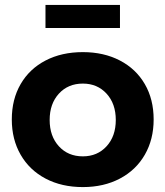

<svg xmlns="http://www.w3.org/2000/svg" viewBox="-20 -755 672 781"><path d="M605 -269Q605 -188 569 -125.5Q533 -63 467.5 -28.5Q402 6 317 6Q231 6 165.5 -28.5Q100 -63 64 -125.5Q28 -188 28 -269Q28 -351 64 -413Q100 -475 165.5 -509Q231 -543 317 -543Q402 -543 467.5 -509Q533 -475 569 -413Q605 -351 605 -269ZM317 -119Q376 -119 413.5 -160Q451 -201 451 -267Q451 -333 413.5 -374Q376 -415 317 -415Q257 -415 219.5 -374Q182 -333 182 -267Q182 -201 219.5 -160Q257 -119 317 -119ZM165 -735H468V-641H165Z"/></svg>

Font: Argentum Sans SemiBold
Style: Regular
Weight: 600
Designer: Julieta Ulanovsky (Modified by Cristiano Sobral)
Foundry: Julieta Ulanovsky
Version: Version 5.001;November 22, 2018;FontCreator 11.5.0.2425 64-b